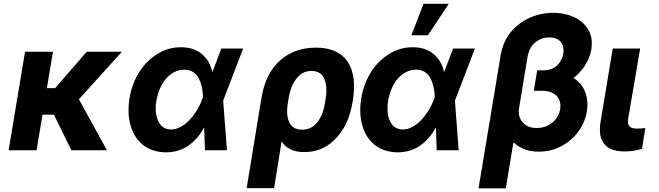

<svg xmlns="http://www.w3.org/2000/svg" viewBox="-20 -806 3536 1030"><path d="M553.6 0H362.9L269.2 -190.7H208.1L176.1 0H26.3L114.3 -528.4H264.2L231.5 -333.1H275.6L445.3 -528.4H633.9L403.4 -273.4Z M868.6 11.4Q793.7 9.2 747.2 -28.4Q699.9 -66.4 681.5 -129.6Q669.4 -168 669.4 -214.5Q669.4 -267.8 684.3 -322.8Q699.9 -377.8 729.4 -423.3Q767.8 -481.9 825.6 -517.4Q882.5 -552.6 950.6 -552.6Q1018.8 -552.6 1062.1 -516.7Q1105.5 -480.8 1118.6 -421.2H1120.4L1167.3 -545.5H1284.4L1177.2 -266L1197.4 0H1079.5L1075.3 -120L1073.2 -119.7Q1041.9 -60.7 990.4 -24.9Q940 10.7 868.6 11.4ZM897 -111.5Q916.5 -111.5 935 -118.8Q953.5 -126.1 970.2 -138.5Q986.9 -150.9 1001.4 -167.4Q1016 -183.9 1028.2 -202.1Q1040.5 -220.2 1049.9 -239.2Q1059.3 -258.2 1065.3 -275.9L1069.2 -285.9Q1066.4 -346.2 1046.9 -384.6Q1021.7 -432.2 969.1 -432.2Q940.7 -432.2 916 -419.7Q891.3 -407.3 871.8 -385.3Q852.3 -363.3 838.8 -332.6Q825.3 -301.8 818.9 -265.6Q815.3 -244.7 815.3 -224.1Q815.3 -193.9 823.5 -169.4Q843.8 -111.5 897 -111.5Z M1450.3 203.1H1303.3L1383.9 -288.4Q1407 -415.8 1484 -483Q1561.1 -550.4 1674.7 -550.4Q1726.9 -550.4 1765.4 -536Q1804 -521.7 1829.2 -494.9Q1854.4 -468 1866.8 -429.3Q1879.3 -390.6 1879.3 -342Q1879.3 -305.8 1872.9 -267Q1851.6 -126.1 1768.5 -50.1Q1703.1 9.9 1611.5 9.9Q1527.3 9.9 1490.8 -47.6ZM1600.1 -110.4Q1655.5 -110.4 1687.1 -157Q1715.2 -196.7 1724.1 -257.1Q1725.9 -267.8 1727.1 -276.5Q1728.3 -285.2 1729.2 -293Q1730.1 -300.8 1730.5 -308.1Q1730.8 -315.3 1730.8 -322.8Q1729.8 -425.4 1649.9 -425.4Q1614.7 -425.4 1589.5 -404.5Q1540.8 -362.2 1527.7 -274.5L1523.1 -246.8Q1521.7 -237.6 1521 -228.5Q1520.2 -219.5 1520.2 -210.2Q1520.6 -192.8 1522.4 -180.4Q1524.1 -168 1529.8 -154.8Q1546.9 -110.4 1600.1 -110.4Z M2275.6 -616.8H2186.8L2252.1 -785.5H2387.4ZM2111.9 11.4Q2036.9 9.2 1990.4 -28.4Q1943.2 -66.4 1924.7 -129.6Q1912.6 -168 1912.6 -214.5Q1912.6 -267.8 1927.6 -322.8Q1943.2 -377.8 1972.7 -423.3Q2011 -481.9 2068.9 -517.4Q2125.7 -552.6 2193.9 -552.6Q2262.1 -552.6 2305.4 -516.7Q2348.7 -480.8 2361.9 -421.2H2363.6L2410.5 -545.5H2527.7L2420.5 -266L2440.7 0H2322.8L2318.5 -120L2316.4 -119.7Q2285.2 -60.7 2233.7 -24.9Q2183.2 10.7 2111.9 11.4ZM2140.3 -111.5Q2159.8 -111.5 2178.3 -118.8Q2196.7 -126.1 2213.4 -138.5Q2230.1 -150.9 2244.7 -167.4Q2259.2 -183.9 2271.5 -202.1Q2283.7 -220.2 2293.1 -239.2Q2302.6 -258.2 2308.6 -275.9L2312.5 -285.9Q2309.7 -346.2 2290.1 -384.6Q2264.9 -432.2 2212.4 -432.2Q2183.9 -432.2 2159.3 -419.7Q2134.6 -407.3 2115.1 -385.3Q2095.5 -363.3 2082 -332.6Q2068.5 -301.8 2062.1 -265.6Q2058.6 -244.7 2058.6 -224.1Q2058.6 -193.9 2066.8 -169.4Q2087 -111.5 2140.3 -111.5Z M2693.5 204.5H2547.2L2666.5 -513.8Q2680.4 -586.3 2721.2 -634.9Q2762.1 -683.9 2820 -709.9Q2880.7 -737.2 2947.4 -737.2Q2990.1 -737.2 3028.1 -726Q3066.1 -714.8 3094.3 -693.5Q3122.5 -672.2 3138.8 -641.7Q3155.2 -611.2 3154.8 -572.8Q3154.8 -521.7 3128.9 -473Q3103.3 -424.4 3057.5 -387.8Q3095.9 -362.2 3113.6 -325.8Q3131.4 -289.4 3131.4 -245.7Q3131.4 -207 3118.3 -168.1Q3105.1 -129.3 3079.5 -95.9Q3043.7 -49 2989 -20.6Q2935 7.5 2869.3 7.5Q2788 7.5 2738.6 -39.8L2733.7 -37.6L2750 -137.8ZM2858.3 -119.3Q2892.8 -119.3 2919.4 -132.8Q2946 -146.3 2963.1 -169Q2986.5 -200.3 2986.5 -237.6Q2986.5 -257.5 2979 -272.7Q2971.6 -288 2958.6 -298.3Q2945.7 -308.6 2928.1 -313.7Q2910.5 -318.9 2890.3 -318.9H2843.8L2846.2 -333.1H2845.9L2861.9 -428.6H2893.8Q2957.7 -428.6 2986.5 -477.6Q3003.2 -506 3003.2 -535.9Q3003.2 -551.1 2998.4 -563.9Q2993.6 -576.7 2983.8 -585.9Q2974.1 -595.2 2959.7 -600.3Q2945.3 -605.5 2926.1 -605.5Q2886.4 -605.5 2853.7 -580.3Q2821.4 -555.4 2810.7 -504.6L2764.2 -224.1Q2763.1 -215.9 2763.1 -208.5Q2763.1 -160.2 2802.2 -133.5Q2823.9 -119.3 2858.3 -119.3Z M3331.3 6.4Q3301.1 6.4 3276.6 0Q3252.1 -6.4 3234.7 -20.6Q3217.3 -34.8 3207.7 -56.8Q3198.2 -78.8 3198.2 -110.4Q3198.2 -120.4 3199 -130.9Q3199.9 -141.3 3201.7 -152.7L3267 -545.5H3414.1L3350.1 -170.8Q3349.4 -166.2 3349.1 -162.1Q3348.7 -158 3348.7 -154.5Q3348.7 -143.1 3352.1 -135.7Q3355.5 -128.2 3361.9 -123.9Q3368.3 -119.7 3377.5 -117.9Q3386.7 -116.1 3398.4 -116.1Q3416.5 -116.1 3434.3 -118.3L3441.8 -119L3424 -7.8Q3381.7 6.4 3331.3 6.4Z"/></svg>

Font: Linik Sans
Style: Bold Italic
Weight: 700
Italic angle: 9°
Designer: Fonts by Rasmus Andersson / Changes by Cristiano Sobral with parts from Marc Monis
Foundry: rsms
Version: Version 3.020; ttfautohint (v1.6)